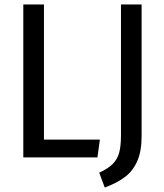

<svg xmlns="http://www.w3.org/2000/svg" viewBox="-20 -709 738 865"><path d="M178 -80H430L419 0H85V-689H178ZM618 -96Q618 -28 598.5 16.5Q579 61 543.5 88Q508 115 452 136L427 69Q468 50 488.5 29Q509 8 517 -21.5Q525 -51 525 -100V-689H618Z"/></svg>

Font: Fira Sans Condensed
Style: Regular
Weight: 400
Width: 3
Designer: bBox Type GmbH & Carrois Corporate GbR & Edenspiekermann AG
Foundry: bBox Type GmbH & Carrois Corporate GbR & Edenspiekermann AG
Version: Version 4.301